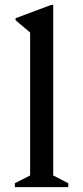

<svg xmlns="http://www.w3.org/2000/svg" viewBox="-20 -770 341 790"><path d="M41 0V-16L104 -48V-636L44 -687V-695L191 -750H199V-48L261 -16V0Z"/></svg>

Font: Spectral Medium
Style: Regular
Weight: 500
Designer: Jean-Baptiste Levee
Foundry: Production Type
Version: Version 2.001